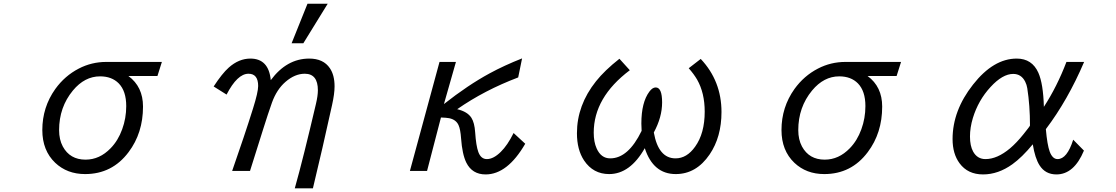

<svg xmlns="http://www.w3.org/2000/svg" viewBox="-20 -900 6040 1039"><path d="M856 -564.9 832 -488.8H674.8Q753.9 -430.7 753.9 -323.2Q753.9 -180.2 675.8 -76.7Q586.9 42 440.4 42Q343.3 42 278.8 -19Q209 -85.4 209 -196.3Q209 -319.8 279.3 -418.5Q330.6 -489.7 406.2 -528.8Q475.6 -564.9 555.2 -564.9ZM521.5 -486.8Q438 -486.8 374.5 -410.2Q299.8 -319.8 299.8 -195.8Q299.8 -145 319.8 -107.4Q358.4 -36.1 442.9 -36.1Q519 -36.1 578.6 -97.7Q619.1 -139.2 641.1 -200.2Q663.1 -260.3 663.1 -325.7Q663.1 -407.2 622.6 -448.7Q585 -486.8 521.5 -486.8Z M1558.1 -666 1644 -879.9H1753.4L1621.6 -666ZM1333 24.9H1236.3Q1269.5 -70.8 1297.9 -155Q1326.2 -239.3 1349.1 -312.5Q1377 -401.4 1377 -434.6Q1377 -501 1324.7 -501Q1264.2 -501 1206.1 -388.2L1136.2 -432.1Q1182.1 -502.4 1217.8 -534.2Q1272.5 -583 1335 -583Q1434.1 -583 1445.3 -466.3Q1531.7 -583 1653.3 -583Q1730 -583 1765.1 -530.8Q1790.5 -493.7 1790.5 -432.6Q1790.5 -392.6 1776.9 -331.5Q1751 -213.4 1725.1 -100.8Q1699.2 11.7 1673.3 119.1H1575.2Q1598.6 36.1 1627.2 -78.4Q1655.8 -192.9 1689.9 -338.4Q1700.2 -382.3 1700.2 -411.6Q1700.2 -501 1629.4 -501Q1575.7 -501 1524.9 -457Q1477.5 -416 1451.7 -344.7Q1430.7 -285.6 1404.1 -200.9Q1377.4 -116.2 1342.8 -6.3Z M2447.3 -564.9 2382.3 -336.9Q2511.7 -439 2629.4 -502.9Q2708.5 -545.9 2805.2 -584L2784.2 -481Q2601.1 -411.6 2454.1 -309.1Q2509.8 -295.9 2531.2 -262.2Q2547.9 -235.8 2551.3 -184.1Q2556.2 -110.8 2568.4 -77.6Q2582.5 -39.1 2614.7 -39.1Q2650.4 -39.1 2689.9 -78.1Q2726.1 -113.3 2759.3 -180.2L2822.3 -122.1Q2726.1 43.9 2607.9 43.9Q2535.2 43.9 2503.4 -20Q2481.4 -64.9 2475.1 -150.9Q2471.7 -200.2 2461.4 -222.7Q2448.2 -252.4 2411.1 -260.3Q2396 -263.2 2366.2 -264.2L2291 24.9H2198.2L2358.4 -564.9Z M3772 -581.1Q3884.3 -461.9 3884.3 -293.9Q3884.3 -158.7 3820.3 -64.5Q3748 42 3636.7 42Q3514.6 42 3469.2 -98.1Q3389.6 42 3276.4 42Q3189.9 42 3140.6 -31.7Q3102.1 -89.8 3102.1 -179.2Q3102.1 -330.6 3205.1 -460Q3252 -519 3332 -582L3388.2 -520Q3192.9 -373 3192.9 -182.1Q3192.9 -131.8 3208.5 -97.2Q3232.4 -43 3282.2 -43Q3379.9 -43 3452.1 -191.9Q3450.7 -214.8 3450.7 -231.4Q3450.7 -346.2 3494.1 -404.3Q3510.7 -426.8 3528.3 -426.8Q3563 -426.8 3563 -345.7Q3563 -266.1 3518.1 -183.1Q3543 -43 3635.7 -43Q3696.8 -43 3741.7 -106.4Q3793.5 -178.2 3793.5 -295.9Q3793.5 -397 3752.4 -469.2Q3735.4 -498.5 3707 -530.8Z M4856 -564.9 4832 -488.8H4674.8Q4753.9 -430.7 4753.9 -323.2Q4753.9 -180.2 4675.8 -76.7Q4586.9 42 4440.4 42Q4343.3 42 4278.8 -19Q4209 -85.4 4209 -196.3Q4209 -319.8 4279.3 -418.5Q4330.6 -489.7 4406.2 -528.8Q4475.6 -564.9 4555.2 -564.9ZM4521.5 -486.8Q4438 -486.8 4374.5 -410.2Q4299.8 -319.8 4299.8 -195.8Q4299.8 -145 4319.8 -107.4Q4358.4 -36.1 4442.9 -36.1Q4519 -36.1 4578.6 -97.7Q4619.1 -139.2 4641.1 -200.2Q4663.1 -260.3 4663.1 -325.7Q4663.1 -407.2 4622.6 -448.7Q4585 -486.8 4521.5 -486.8Z M5845.7 -85Q5792 43.9 5696.8 43.9Q5636.7 43.9 5605.5 -5.4Q5581.1 -43.5 5568.8 -119.1Q5510.3 -48.3 5458.5 -11.2Q5381.8 43.9 5299.8 43.9Q5217.3 43.9 5172.9 -16.1Q5134.8 -67.4 5134.8 -147.5Q5134.8 -301.8 5245.6 -442.4Q5356 -583 5481.9 -583Q5564.9 -583 5599.1 -506.3Q5625.5 -446.8 5628.9 -321.8Q5700.2 -431.6 5751 -564.9H5846.7Q5758.3 -357.9 5639.6 -201.2Q5647 -116.2 5660.6 -79.1Q5675.8 -39.1 5703.1 -39.1Q5754.4 -39.1 5787.6 -144ZM5553.7 -220.7Q5553.7 -329.1 5539.1 -422.4Q5536.1 -441.4 5527.8 -458Q5506.8 -500 5462.9 -500Q5405.3 -500 5340.3 -429.2Q5273.9 -357.4 5244.6 -261.2Q5229 -209.5 5229 -161.1Q5229 -110.8 5246.1 -79.6Q5268.6 -39.1 5313 -39.1Q5376.5 -39.1 5445.8 -97.2Q5481.4 -127.4 5518.6 -173.8Q5553.7 -217.3 5553.7 -220.7Z"/></svg>

Font: BIZ UDGothic
Style: Regular
Weight: 400
Monospace: yes
Designer: TypeBank Co., Ltd.
Foundry: Morisawa Inc.
Version: Version 1.05